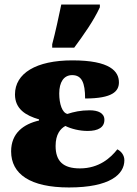

<svg xmlns="http://www.w3.org/2000/svg" viewBox="-20 -816 604 846"><path d="M210 -606H307C349 -663 393 -725 420 -784V-796H250C239 -743 224 -673 210 -621ZM284 10C465 10 528 -48 528 -110C528 -133 513 -150 497 -158C468 -121 417 -74 332 -74C258 -74 225 -106 225 -173C225 -224 246 -249 268 -261C294 -248 331 -239 366 -239C413 -239 440 -255 440 -288C440 -318 412 -330 375 -330C335 -330 305 -323 277 -314C254 -319 241 -358 241 -404C241 -454 261 -485 298 -485C340 -485 355 -452 355 -382C476 -382 504 -414 504 -453C504 -501 466 -550 299 -550C139 -550 46 -493 46 -400C46 -336 93 -307 152 -290V-285C83 -269 29 -229 29 -149C29 -49 113 10 284 10Z"/></svg>

Font: UArctic Serif Black
Style: Regular
Weight: 900
Designer: Customization by Puisto advertising & original work Monotype Design Team
Foundry: Monotype Imaging Inc.
Version: Version 2.004